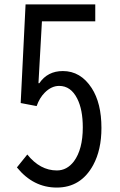

<svg xmlns="http://www.w3.org/2000/svg" viewBox="-20 -805 540 865"><path d="M95.2 -785.2H409.2V-709H168.9L153.3 -430.2H157.2Q194.3 -484.9 263.2 -484.9Q343.3 -484.9 393.1 -408.2Q437 -340.3 437 -228.5Q437 -129.9 399.9 -61.5Q344.7 40 235.8 40Q129.9 40 56.2 -50.8L103 -108.9Q160.6 -37.1 236.3 -37.1Q281.7 -37.1 313 -78.1Q353 -132.3 353 -231Q353 -311 328.1 -360.4Q299.3 -418 246.6 -418Q211.9 -418 181.6 -387.7Q158.2 -364.3 145 -327.1L73.2 -340.8Z"/></svg>

Font: BIZ UDGothic
Style: Regular
Weight: 400
Monospace: yes
Designer: TypeBank Co., Ltd.
Foundry: Morisawa Inc.
Version: Version 1.05